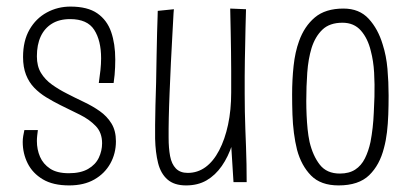

<svg xmlns="http://www.w3.org/2000/svg" viewBox="-20 -553 1267 583"><path d="M190 10Q141 10 110 -8.5Q79 -27 64 -57Q49 -87 49 -122Q49 -131 50.5 -140Q52 -149 54 -158H95Q94 -150 93 -141.5Q92 -133 92 -125Q92 -99 101.5 -77Q111 -55 132 -41Q153 -27 189 -27Q225 -27 247.5 -40Q270 -53 280 -74Q290 -95 290 -118Q290 -150 271 -170Q252 -190 223 -204.5Q194 -219 163 -234Q141 -245 120.5 -257.5Q100 -270 84 -286.5Q68 -303 59 -326Q50 -349 50 -380Q50 -429 69.5 -463Q89 -497 122 -515Q155 -533 194 -533Q246 -533 275.5 -512.5Q305 -492 317.5 -456Q330 -420 330 -372Q330 -361 329.5 -349Q329 -337 328 -325.5Q327 -314 325 -301H280Q283 -321 285 -340Q287 -359 287 -376Q287 -430 266 -462.5Q245 -495 193 -495Q160 -495 137.5 -481Q115 -467 103.5 -442Q92 -417 92 -382Q92 -352 104.5 -331.5Q117 -311 138 -296Q159 -281 183 -269Q208 -256 234.5 -243.5Q261 -231 283 -215.5Q305 -200 318.5 -178Q332 -156 332 -124Q332 -87 315 -56.5Q298 -26 266.5 -8Q235 10 190 10Z M545 10Q509 10 488.5 -8Q468 -26 460 -58Q452 -90 451 -132Q451 -148 451 -174Q451 -200 452 -233Q453 -266 454 -301Q455 -345 455.5 -384.5Q456 -424 457 -454Q458 -484 458.5 -501.5Q459 -519 459 -520L508 -525Q507 -517 506 -495Q505 -473 503 -439.5Q501 -406 499 -363.5Q497 -321 495 -272Q494 -251 493.5 -232Q493 -213 492.5 -195.5Q492 -178 492 -162.5Q492 -147 492 -135Q492 -103 496.5 -79Q501 -55 514 -41.5Q527 -28 550 -28Q580 -28 604 -45.5Q628 -63 645.5 -96.5Q663 -130 672.5 -174.5Q682 -219 682 -272L708 -286Q708 -240 702.5 -195.5Q697 -151 685 -114Q673 -77 653.5 -49Q634 -21 607.5 -5.5Q581 10 545 10ZM689 0 682 -112Q682 -152 682 -192.5Q682 -233 682 -272Q682 -309 682 -338.5Q682 -368 681.5 -396Q681 -424 680.5 -455.5Q680 -487 679 -527L727 -525Q726 -495 725.5 -468.5Q725 -442 724.5 -417.5Q724 -393 723.5 -369.5Q723 -346 723 -321Q723 -296 723 -268Q723 -241 723.5 -214Q724 -187 725 -160.5Q726 -134 727 -107.5Q728 -81 728.5 -54.5Q729 -28 729 0Z M1008 10Q954 10 924.5 -20Q895 -50 882 -98Q876 -122 872.5 -149Q869 -176 868 -205.5Q867 -235 867 -266Q867 -311 871.5 -353Q876 -395 888 -428Q904 -473 936 -500Q968 -527 1023 -527Q1071 -527 1099.5 -496Q1128 -465 1142 -418Q1153 -384 1156.5 -344Q1160 -304 1160 -263Q1160 -233 1159 -205Q1158 -177 1155 -151.5Q1152 -126 1146 -104Q1133 -52 1101 -21Q1069 10 1008 10ZM1012 -26Q1040 -26 1058.5 -38Q1077 -50 1088 -72Q1099 -94 1105 -122Q1109 -143 1111.5 -165Q1114 -187 1115 -211Q1116 -235 1117 -259Q1118 -297 1116 -332.5Q1114 -368 1106 -398Q1097 -436 1076 -460Q1055 -484 1020 -484Q981 -484 959 -463Q937 -442 926 -407Q916 -374 913 -332.5Q910 -291 910 -246Q910 -225 911 -203Q912 -181 914 -161Q916 -141 920 -122Q930 -80 951 -53Q972 -26 1012 -26Z"/></svg>

Font: Truculenta ExtraLight
Style: Regular
Weight: 250
Version: Version 1.002